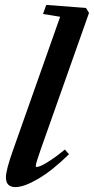

<svg xmlns="http://www.w3.org/2000/svg" viewBox="-20 -745 380 776"><path d="M42.5 11.2Q3.9 11.2 3.9 -28.3Q3.9 -58.1 33.7 -141.1L223.1 -677.2L153.8 -688.5L167 -725.1L327.6 -712.9L339.8 -692.9L145 -142.1Q124.5 -84 124.5 -74.2Q124.5 -70.3 128.9 -70.3Q134.8 -70.3 147.2 -75.7Q159.7 -81.1 185.3 -97.9Q210.9 -114.7 242.2 -140.6L258.8 -121.6Q191.4 -55.7 134.3 -22.2Q77.1 11.2 42.5 11.2Z"/></svg>

Font: Elstob
Style: Bold Italic
Weight: 700
Italic angle: -20°
Designer: Peter S. Baker
Version: Version 1.015